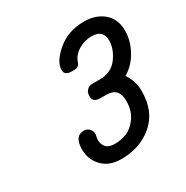

<svg xmlns="http://www.w3.org/2000/svg" viewBox="-147 -742 845 873"><g transform="rotate(-30 275.5 -305.5)"><path d="M110.8 -118.2Q110.8 -189.9 160.2 -189.9Q176.3 -189.9 187.7 -178.5Q199.2 -167 199.2 -150.9Q199.2 -146 197 -137Q194.8 -127.9 194.8 -120.1Q194.8 -98.1 208.5 -82.5Q222.2 -66.9 253.2 -66.9Q284.2 -66.9 314.2 -77.9Q344.2 -88.9 370.1 -123.5Q396 -158.2 396 -211.9Q396 -279.8 332 -279.8H299.8Q260.7 -279.8 261.2 -312Q261.2 -319.8 263.2 -327.9Q265.1 -335.9 274.7 -345.5Q284.2 -355 300.8 -355H338.9Q400.9 -355 433.3 -398.9Q465.8 -442.9 465.8 -487.8Q465.8 -543.9 404.8 -543.9Q371.6 -543.9 341.3 -527.6Q311 -511.2 297.9 -484.9Q295.9 -481 293 -472.9Q290 -464.8 288.1 -462.4Q286.1 -460 282 -456.1Q277.8 -452.1 271.5 -451.2Q265.1 -450.2 253.9 -450.2H249Q210.9 -450.2 210.9 -479Q210.9 -522 268.1 -570.6Q325.2 -619.1 409.2 -619.1Q471.2 -619.1 511 -585Q550.8 -550.8 550.8 -490.2Q550.8 -438.5 523.4 -388.2Q496.1 -337.9 449.2 -310.1Q479 -268.1 479 -213.9Q479 -107.9 411.6 -50Q344.2 7.8 246.1 7.8Q181.2 7.8 146 -29.8Q110.8 -67.4 110.8 -118.2Z"/></g></svg>

Font: CMU Typewriter Text
Style: BoldItalic
Weight: 700
Italic angle: -14.04°
Version: Version 0.7.0